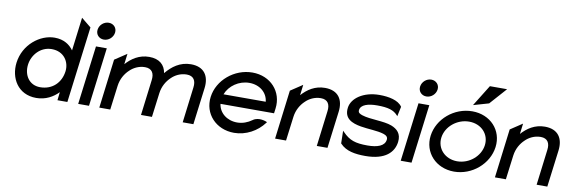

<svg xmlns="http://www.w3.org/2000/svg" viewBox="-50 -1056 4314 1451"><g transform="rotate(10 2106.5 -330.5)"><path d="M423 -63 416 0H492L566 -585L491 -646L459 -390C431 -429 386 -462 314 -462C202 -462 80 -368 62 -226C47 -108 112 11 254 11C327 11 383 -22 423 -63ZM438 -226C427 -138 364 -74 269 -74C185 -74 140 -145 150 -226C159 -300 219 -373 307 -373C401 -373 447 -299 438 -226Z M681 -512C718 -512 751 -541 756 -578C761 -615 734 -644 697 -644C660 -644 627 -615 622 -578C617 -541 644 -512 681 -512ZM715 -451H632L575 0H658Z M1057 0H1141L1165 -187C1172 -240 1198 -283 1229 -312C1256 -339 1297 -361 1345 -361C1399 -361 1418 -325 1411 -273L1377 0H1459L1495 -283C1507 -378 1464 -443 1363 -443C1279 -443 1219 -396 1175 -343L1174 -342V-341C1164 -404 1121 -443 1043 -443C966 -443 909 -404 866 -356L876 -437L784 -376L737 0H821L845 -187C852 -240 878 -283 909 -312C936 -339 977 -361 1025 -361C1079 -361 1098 -325 1091 -273Z M2045 -187 2050 -225C2067 -356 1971 -462 1832 -462C1693 -462 1569 -357 1552 -226C1535 -95 1633 11 1772 11C1863 11 1948 -36 2000 -106L2004 -111L1999 -114C1999 -114 1938 -141 1894 -108C1862 -85 1823 -70 1782 -70C1703 -70 1643 -119 1634 -187ZM1644 -262C1670 -330 1742 -381 1822 -381C1902 -381 1961 -331 1968 -262Z M2524 -283C2536 -378 2493 -443 2392 -443C2315 -443 2258 -404 2215 -356L2225 -437L2133 -376L2086 0H2170L2194 -187C2201 -240 2227 -283 2258 -312C2285 -339 2326 -361 2374 -361C2428 -361 2447 -325 2440 -273L2406 0H2488Z M2586 -49C2631 0 2702 11 2779 11C2934 11 2996 -57 3006 -136C3014 -201 2979 -232 2934 -250C2872 -274 2769 -267 2705 -288C2685 -295 2670 -302 2673 -323C2678 -365 2734 -381 2803 -381C2888 -381 2930 -367 2960 -334L2966 -327L2982 -402L2981 -403C2952 -447 2878 -462 2807 -462C2683 -462 2596 -399 2587 -325C2576 -241 2639 -215 2708 -203C2764 -193 2838 -193 2885 -178C2906 -171 2922 -161 2919 -138C2913 -89 2858 -70 2782 -70C2689 -70 2643 -85 2591 -139L2582 -148L2584 -51Z M3156 -512C3193 -512 3226 -541 3231 -578C3236 -615 3209 -644 3172 -644C3135 -644 3102 -615 3097 -578C3092 -541 3119 -512 3156 -512ZM3190 -451H3107L3050 0H3133Z M3633 -543 3748 -672H3616L3515 -509ZM3509 -381C3602 -381 3667 -312 3656 -226C3645 -140 3563 -70 3470 -70C3377 -70 3311 -140 3322 -226C3333 -312 3416 -381 3509 -381ZM3460 11C3599 11 3721 -95 3738 -226C3755 -357 3658 -462 3519 -462C3380 -462 3257 -357 3240 -226C3223 -95 3321 11 3460 11Z M4211 -283C4223 -378 4180 -443 4079 -443C4002 -443 3945 -404 3902 -356L3912 -437L3820 -376L3773 0H3857L3881 -187C3888 -240 3914 -283 3945 -312C3972 -339 4013 -361 4061 -361C4115 -361 4134 -325 4127 -273L4093 0H4175Z"/></g></svg>

Font: Charger
Style: BdIt
Weight: 400
Designer: Jasper
Foundry: Cannot Into Space Fonts
Version: Version 0.98